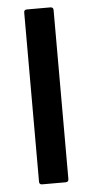

<svg xmlns="http://www.w3.org/2000/svg" viewBox="-51 -704 353 736"><g transform="rotate(-5 126.0 -336.5)"><path d="M183 -11Q183 0 171 0H81Q70 0 70 -11V-662Q70 -673 81 -673H171Q183 -673 183 -662Z"/></g></svg>

Font: Glory Thin SemiBold
Style: Regular
Weight: 600
Version: Version 1.011